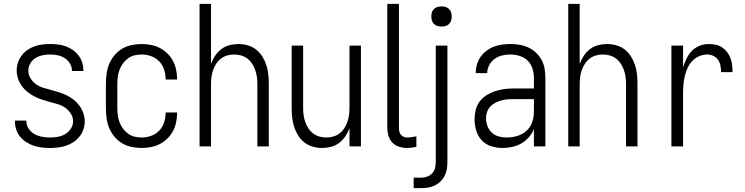

<svg xmlns="http://www.w3.org/2000/svg" viewBox="-20 -755 3841 990"><path d="M236 8Q215 8 194 5.5Q173 3 153 -4Q133 -11 115 -22.5Q97 -34 83.5 -50.5Q70 -67 63.5 -87.5Q57 -108 57 -129V-133H116V-131Q116 -110 127.5 -92Q139 -74 157 -64Q175 -54 195.5 -50Q216 -46 236 -46Q257 -46 277.5 -49.5Q298 -53 315.5 -63Q333 -73 345 -91Q357 -109 357 -129Q357 -151 345 -169.5Q333 -188 315.5 -200Q298 -212 277.5 -218Q257 -224 236.5 -229.5Q216 -235 196 -241.5Q176 -248 157 -258Q138 -268 121.5 -281Q105 -294 92.5 -311.5Q80 -329 73 -349.5Q66 -370 66 -391Q66 -412 72.5 -432Q79 -452 91.5 -468.5Q104 -485 121 -497Q138 -509 157.5 -516Q177 -523 197.5 -525.5Q218 -528 239 -528Q259 -528 279.5 -525.5Q300 -523 319.5 -516Q339 -509 356 -497Q373 -485 385.5 -468.5Q398 -452 404 -432.5Q410 -413 410 -392V-389H351V-391Q351 -410 340.5 -427.5Q330 -445 313.5 -455.5Q297 -466 277.5 -470Q258 -474 239 -474Q219 -474 199.5 -470Q180 -466 163.5 -456Q147 -446 136.5 -428.5Q126 -411 126 -391Q126 -370 137.5 -351Q149 -332 166.5 -320Q184 -308 204.5 -302Q225 -296 245.5 -290.5Q266 -285 286.5 -278.5Q307 -272 326 -262.5Q345 -253 361.5 -239.5Q378 -226 390.5 -208.5Q403 -191 410 -170.5Q417 -150 417 -129Q417 -108 410 -87.5Q403 -67 389.5 -50.5Q376 -34 358 -22Q340 -10 320 -3.5Q300 3 279 5.5Q258 8 236 8Z M710 8Q684 8 658 2.5Q632 -3 609.5 -16.5Q587 -30 570 -50.5Q553 -71 543 -95Q533 -119 529.5 -145Q526 -171 526 -197V-323Q526 -349 529.5 -375Q533 -401 543 -425Q553 -449 570 -469.5Q587 -490 609.5 -503.5Q632 -517 658 -522.5Q684 -528 710 -528Q734 -528 758 -523.5Q782 -519 803.5 -508Q825 -497 842.5 -480Q860 -463 871.5 -441.5Q883 -420 888 -396Q893 -372 893 -348V-345H834V-347Q834 -372 826 -396.5Q818 -421 800.5 -439Q783 -457 759 -465.5Q735 -474 710 -474Q691 -474 673 -469.5Q655 -465 640 -454Q625 -443 614 -428Q603 -413 596.5 -395.5Q590 -378 587.5 -359.5Q585 -341 585 -323V-197Q585 -179 587.5 -160.5Q590 -142 596.5 -124.5Q603 -107 614 -92Q625 -77 640 -66Q655 -55 673 -50.5Q691 -46 710 -46Q735 -46 759 -54.5Q783 -63 800.5 -81Q818 -99 826 -123.5Q834 -148 834 -173V-175H893V-172Q893 -148 888 -124Q883 -100 871.5 -78.5Q860 -57 842.5 -40Q825 -23 803.5 -12Q782 -1 758 3.5Q734 8 710 8Z M1009 0V-735H1068V-426Q1076 -448 1089.5 -468Q1103 -488 1121.5 -502Q1140 -516 1163 -522Q1186 -528 1210 -528Q1234 -528 1258 -521Q1282 -514 1301 -499Q1320 -484 1333 -463Q1346 -442 1353.5 -419Q1361 -396 1363.5 -371.5Q1366 -347 1366 -323V0H1307V-323Q1307 -341 1304.5 -359Q1302 -377 1296 -394Q1290 -411 1280 -426.5Q1270 -442 1255.5 -453Q1241 -464 1223.5 -469Q1206 -474 1187 -474Q1169 -474 1151.5 -469Q1134 -464 1119.5 -453Q1105 -442 1095 -426.5Q1085 -411 1079 -394Q1073 -377 1070.5 -359Q1068 -341 1068 -323V0Z M1640 8Q1616 8 1592 1Q1568 -6 1549 -21Q1530 -36 1517 -57Q1504 -78 1496.5 -101Q1489 -124 1486.5 -148.5Q1484 -173 1484 -197V-520H1543V-197Q1543 -179 1545.5 -161Q1548 -143 1554 -126Q1560 -109 1570 -93.5Q1580 -78 1594.5 -67Q1609 -56 1626.5 -51Q1644 -46 1663 -46Q1681 -46 1698.5 -51Q1716 -56 1730.5 -67Q1745 -78 1755 -93.5Q1765 -109 1771 -126Q1777 -143 1779.5 -161Q1782 -179 1782 -197V-520H1841V0H1782V-94Q1774 -72 1760.5 -52Q1747 -32 1728.5 -18Q1710 -4 1687 2Q1664 8 1640 8Z M2079 8Q2058 8 2037.5 1.5Q2017 -5 2003 -20Q1989 -35 1983 -55Q1977 -75 1977 -96V-735H2037V-96Q2037 -87 2039 -77.5Q2041 -68 2046.5 -61Q2052 -54 2060.5 -50Q2069 -46 2079 -46Q2091 -46 2103 -48Q2115 -50 2127 -52V2Q2115 5 2103 6.5Q2091 8 2079 8Z M2113 215V161H2153Q2168 161 2183 155.5Q2198 150 2208.5 138.5Q2219 127 2223 112Q2227 97 2227 81V-520H2287V81Q2287 99 2284 117Q2281 135 2273 151Q2265 167 2252 180Q2239 193 2222.5 201Q2206 209 2188.5 212Q2171 215 2153 215ZM2257 -618Q2246 -618 2235.5 -621Q2225 -624 2217.5 -631.5Q2210 -639 2207 -649Q2204 -659 2204 -670Q2204 -681 2207 -691Q2210 -701 2217.5 -708.5Q2225 -716 2235.5 -719Q2246 -722 2257 -722Q2267 -722 2277.5 -719Q2288 -716 2295.5 -708.5Q2303 -701 2306 -691Q2309 -681 2309 -670Q2309 -659 2306 -649Q2303 -639 2295.5 -631.5Q2288 -624 2277.5 -621Q2267 -618 2257 -618Z M2571 8Q2542 8 2513 -1Q2484 -10 2464 -31.5Q2444 -53 2435.5 -82Q2427 -111 2427 -140Q2427 -165 2433 -189Q2439 -213 2454 -232.5Q2469 -252 2490 -265Q2511 -278 2534.5 -285.5Q2558 -293 2582.5 -296Q2607 -299 2631 -299H2733V-354Q2733 -378 2725.5 -401.5Q2718 -425 2701 -442Q2684 -459 2660 -466.5Q2636 -474 2612 -474Q2590 -474 2569 -469Q2548 -464 2530.5 -451.5Q2513 -439 2502.5 -419Q2492 -399 2492 -378H2433Q2433 -400 2439 -421.5Q2445 -443 2457.5 -461Q2470 -479 2487.5 -492.5Q2505 -506 2525.5 -514Q2546 -522 2568 -525Q2590 -528 2612 -528Q2636 -528 2659.5 -524Q2683 -520 2704.5 -510Q2726 -500 2743.5 -483.5Q2761 -467 2772.5 -446Q2784 -425 2788 -401.5Q2792 -378 2792 -354V0H2733V-89Q2723 -66 2706 -46.5Q2689 -27 2667.5 -15Q2646 -3 2621 2.5Q2596 8 2571 8ZM2593 -46Q2620 -46 2647 -54Q2674 -62 2694 -80Q2714 -98 2723.5 -124Q2733 -150 2733 -177V-244H2631Q2615 -244 2598.5 -243Q2582 -242 2566 -237.5Q2550 -233 2535 -225.5Q2520 -218 2508.5 -206Q2497 -194 2491.5 -178Q2486 -162 2486 -146Q2486 -125 2493.5 -105Q2501 -85 2516 -71Q2531 -57 2551.5 -51.5Q2572 -46 2593 -46Z M2910 0V-735H2969V-426Q2977 -448 2990.5 -468Q3004 -488 3022.5 -502Q3041 -516 3064 -522Q3087 -528 3111 -528Q3135 -528 3159 -521Q3183 -514 3202 -499Q3221 -484 3234 -463Q3247 -442 3254.5 -419Q3262 -396 3264.5 -371.5Q3267 -347 3267 -323V0H3208V-323Q3208 -341 3205.5 -359Q3203 -377 3197 -394Q3191 -411 3181 -426.5Q3171 -442 3156.5 -453Q3142 -464 3124.5 -469Q3107 -474 3088 -474Q3070 -474 3052.5 -469Q3035 -464 3020.5 -453Q3006 -442 2996 -426.5Q2986 -411 2980 -394Q2974 -377 2971.5 -359Q2969 -341 2969 -323V0Z M3442 0V-520H3502V-407Q3509 -430 3519.5 -452Q3530 -474 3546.5 -491.5Q3563 -509 3586 -518.5Q3609 -528 3633 -528Q3652 -528 3670 -524.5Q3688 -521 3703 -511Q3718 -501 3729.5 -486Q3741 -471 3747 -454Q3753 -437 3755 -419Q3757 -401 3757 -383H3698Q3698 -399 3695 -415.5Q3692 -432 3683 -445.5Q3674 -459 3659 -466.5Q3644 -474 3627 -474Q3605 -474 3584.5 -465Q3564 -456 3549 -440Q3534 -424 3525 -404Q3516 -384 3511 -362.5Q3506 -341 3504 -319Q3502 -297 3502 -276V0Z"/></svg>

Font: Iosevka QP Light
Style: Regular
Weight: 300
Designer: Belleve Invis
Foundry: Belleve Invis
Version: Version 20.0.0; ttfautohint (v1.8.4)